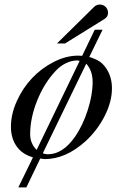

<svg xmlns="http://www.w3.org/2000/svg" viewBox="-20 -684 540 839"><path d="M428.2 -554.2 370.1 -435.1Q400.9 -425.8 417.7 -413.6Q434.6 -401.4 448.2 -378.9Q469.2 -343.8 469.2 -297.9Q469.2 -240.7 438.2 -178.7Q407.2 -116.7 355 -67.9Q267.6 11.2 175.8 11.2Q170.4 11.2 155.8 8.8L95.2 134.8H60.1L124 3.9Q85 -8.3 64.9 -29.8Q27.8 -68.4 27.8 -129.9Q27.8 -185.5 53.7 -242.7Q79.6 -299.8 120.6 -343Q161.6 -386.2 215.3 -413.6Q269 -440.9 321.8 -440.9Q333 -440.9 338.9 -439.9L394 -554.2ZM140.1 -28.8 328.1 -418Q318.4 -419.9 317.9 -419.9Q293 -419.9 267.8 -407.7Q242.7 -395.5 223.1 -374Q173.3 -321.3 142.6 -244.9Q111.8 -168.5 111.8 -97.2Q111.8 -57.1 140.1 -28.8ZM356.9 -405.8 167 -14.2Q178.7 -9.8 189 -9.8Q254.4 -9.8 308.1 -86.9Q341.8 -135.7 363.3 -202.6Q384.8 -269.5 384.8 -325.2Q384.8 -375 356.9 -405.8ZM229 -494.1 391.1 -653.8Q401.4 -664.1 416 -664.1Q431.2 -664.1 441.7 -653.6Q452.1 -643.1 452.1 -627.9Q452.1 -609.9 435.1 -600.1L264.2 -494.1Z"/></svg>

Font: Accordance
Style: Italic
Weight: 400
Italic angle: -11°
Version: Version 1.2 (build January 31, 2020) Miklal Software Solutio